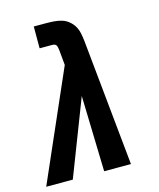

<svg xmlns="http://www.w3.org/2000/svg" viewBox="-130 -814 741 893"><g transform="rotate(-15 240.5 -367.5)"><path d="M-19 0 211 -525 204 -599Q203 -605 202 -611Q201 -617 198 -622Q195 -627 189 -628.5Q183 -630 177 -630H118V-735H176Q196 -735 216 -733.5Q236 -732 253.5 -726.5Q271 -721 285.5 -709Q300 -697 309 -681.5Q318 -666 322 -647Q326 -628 328 -609L389 0H260L250 -365L109 0Z"/></g></svg>

Font: Iosevka SS18 Extrabold
Style: Italic
Weight: 800
Italic angle: -9°
Monospace: yes
Designer: Belleve Invis
Foundry: Belleve Invis
Version: Version 25.1.1; ttfautohint (v1.8.4)